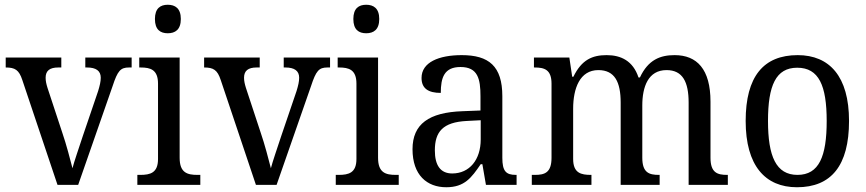

<svg xmlns="http://www.w3.org/2000/svg" viewBox="-20 -778 3644 808"><path d="M74 -441 222 0H309L454 -416C475 -480 487 -494 523 -494H534V-536H339V-494H346C384 -494 404 -480 404 -451C404 -435 400 -418 393 -395L329 -207C312 -155 292 -98 285 -70C276 -105 259 -171 242 -220L180 -408C175 -424 172 -437 172 -451C172 -480 189 -494 225 -494H238V-536H4V-494C43 -494 60 -484 74 -441Z M686 -638C717 -638 741 -653 741 -698C741 -743 717 -758 686 -758C655 -758 632 -743 632 -698C632 -653 655 -638 686 -638ZM558 0H823V-42H811C768 -42 736 -51 736 -114V-536H566V-494H572C613 -494 645 -485 645 -426V-109C645 -50 612 -42 570 -42H558Z M909 -441 1057 0H1144L1289 -416C1310 -480 1322 -494 1358 -494H1369V-536H1174V-494H1181C1219 -494 1239 -480 1239 -451C1239 -435 1235 -418 1228 -395L1164 -207C1147 -155 1127 -98 1120 -70C1111 -105 1094 -171 1077 -220L1015 -408C1010 -424 1007 -437 1007 -451C1007 -480 1024 -494 1060 -494H1073V-536H839V-494C878 -494 895 -484 909 -441Z M1521 -638C1552 -638 1576 -653 1576 -698C1576 -743 1552 -758 1521 -758C1490 -758 1467 -743 1467 -698C1467 -653 1490 -638 1521 -638ZM1393 0H1658V-42H1646C1603 -42 1571 -51 1571 -114V-536H1401V-494H1407C1448 -494 1480 -485 1480 -426V-109C1480 -50 1447 -42 1405 -42H1393Z M1858 10C1935 10 1964 -30 2003 -87H2010L2025 0H2154V-42H2151C2109 -42 2094 -58 2094 -114V-373C2094 -500 2037 -546 1923 -546C1827 -546 1754 -516 1754 -450C1754 -406 1782 -387 1835 -387C1835 -451 1849 -496 1918 -496C1991 -496 2002 -446 2002 -373V-313L1926 -310C1785 -305 1716 -256 1716 -150C1716 -41 1777 10 1858 10ZM1883 -48C1833 -48 1810 -83 1810 -145C1810 -223 1843 -264 1945 -269L2003 -272V-191C2003 -106 1956 -48 1883 -48Z M2218 0H2469V-42H2467C2426 -42 2392 -49 2392 -109V-320C2392 -406 2420 -483 2498 -483C2567 -483 2592 -433 2592 -346V0H2756V-42H2753C2712 -42 2683 -51 2683 -114V-334C2683 -413 2708 -483 2785 -483C2853 -483 2878 -433 2878 -346V0H3043V-42H3040C2999 -42 2970 -51 2970 -114V-350C2970 -487 2913 -546 2819 -546C2759 -546 2708 -527 2673 -452H2667C2644 -522 2593 -546 2533 -546C2473 -546 2428 -527 2393 -455H2388L2376 -536H2227V-494H2230C2271 -494 2301 -485 2301 -426V-114C2301 -51 2272 -42 2231 -42H2218Z M3334 10C3478 10 3553 -81 3553 -269C3553 -456 3471 -546 3337 -546C3193 -546 3118 -456 3118 -269C3118 -81 3200 10 3334 10ZM3336 -42C3246 -42 3212 -120 3212 -269C3212 -418 3245 -493 3335 -493C3426 -493 3459 -418 3459 -269C3459 -120 3427 -42 3336 -42Z"/></svg>

Font: Noto Serif Thai SemiCondensed
Style: Regular
Weight: 400
Width: 4
Designer: Monotype Design Team
Foundry: Monotype Imaging Inc.
Version: Version 2.002